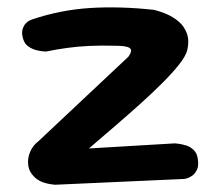

<svg xmlns="http://www.w3.org/2000/svg" viewBox="-20 -506 606 529"><path d="M132 3Q96 0 78.5 -15Q61 -30 58 -49.5Q55 -69 63 -87.5Q71 -106 86 -117L334 -350Q340 -359 341 -364.5Q342 -370 337.5 -373.5Q333 -377 322.5 -378.5Q312 -380 295 -380Q258 -381 226 -379.5Q194 -378 165 -374Q136 -370 107 -364Q107 -364 99 -364.5Q91 -365 79.5 -368Q68 -371 58 -378Q48 -385 44 -398Q39 -414 42 -424.5Q45 -435 50.5 -441Q56 -447 61.5 -449.5Q67 -452 67 -452Q147 -479 229 -484Q311 -489 403 -479Q421 -475 439.5 -467Q458 -459 473 -446Q488 -433 495 -413.5Q502 -394 496 -368Q492 -352 474 -329Q456 -306 427.5 -277.5Q399 -249 365 -218.5Q331 -188 295 -157Q259 -126 225 -97L462 -111Q462 -111 471 -110Q480 -109 492 -105.5Q504 -102 513.5 -93Q523 -84 525 -68Q528 -49 522.5 -38Q517 -27 509 -21.5Q501 -16 494.5 -14.5Q488 -13 488 -13Z"/></svg>

Font: Sour Gummy Medium
Style: Regular
Weight: 500
Designer: Stefie Justprince
Foundry: Eifetstype
Version: Version 1.000